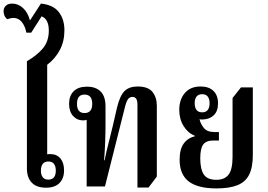

<svg xmlns="http://www.w3.org/2000/svg" viewBox="-46 -1039 1495 1070"><path d="M211 7Q158 7 131 -21Q104 -49 104 -100V-698Q160 -730 193 -769.5Q226 -809 226 -869Q226 -932 186 -948L128 -857H101Q93 -896 74.5 -917.5Q56 -939 30 -939Q13 -939 -5 -932Q-17 -941 -21.5 -953Q-26 -965 -26 -976Q-26 -995 -13.5 -1007Q-1 -1019 22 -1019Q55 -1019 82 -994.5Q109 -970 121 -925L182 -1019Q251 -1012 282 -971.5Q313 -931 313 -870Q313 -809 287.5 -760.5Q262 -712 217 -678V-179Q225 -181 240 -180Q272 -179 291.5 -155Q311 -131 311 -89Q311 -45 285.5 -19Q260 7 211 7ZM223 -38Q265 -38 265 -88Q265 -112 255 -125.5Q245 -139 223 -139Q202 -139 192 -125.5Q182 -112 182 -88Q182 -65 192 -51.5Q202 -38 223 -38Z M720 6V-457Q720 -499 692 -499Q679 -499 669.5 -489Q660 -479 651 -445L539 0H437V-371Q427 -368 417 -368Q384 -368 361.5 -392.5Q339 -417 339 -461Q339 -505 364.5 -530.5Q390 -556 439 -556Q488 -556 515 -529Q542 -502 542 -446V-345Q542 -302 540 -246.5Q538 -191 534 -146H537Q548 -200 559 -241.5Q570 -283 582 -335L606 -439Q622 -506 648 -531.5Q674 -557 721 -557Q779 -557 803.5 -527Q828 -497 828 -449V-55L782 6ZM425 -409Q468 -409 468 -460Q468 -512 425 -512Q383 -512 383 -460Q383 -409 425 -409Z M1160 11Q1056 11 1005.5 -28Q955 -67 955 -149Q955 -207 977.5 -238.5Q1000 -270 1039 -279V-283Q1002 -297 977.5 -336Q953 -375 953 -427Q953 -484 984 -520.5Q1015 -557 1072 -557Q1118 -557 1143.5 -532.5Q1169 -508 1169 -463Q1169 -418 1144 -395.5Q1119 -373 1079 -373Q1071 -373 1066 -375Q1071 -350 1089.5 -326.5Q1108 -303 1150 -303H1174V-256H1143Q1103 -256 1086.5 -233.5Q1070 -211 1070 -157Q1070 -97 1089.5 -67Q1109 -37 1160 -37Q1206 -37 1228 -66Q1250 -95 1250 -165V-493L1297 -552H1363V-176Q1363 -106 1342.5 -65.5Q1322 -25 1277.5 -7Q1233 11 1160 11ZM1081 -413Q1102 -413 1112 -426.5Q1122 -440 1122 -464Q1122 -487 1112 -500.5Q1102 -514 1081 -514Q1059 -514 1049 -500.5Q1039 -487 1039 -464Q1039 -440 1049 -426.5Q1059 -413 1081 -413Z"/></svg>

Font: Noto Serif Thai Condensed SemiBold
Style: Regular
Weight: 600
Width: 3
Designer: Monotype Design Team
Foundry: Monotype Imaging Inc.
Version: Version 2.002; ttfautohint (v1.8.4.7-5d5b)